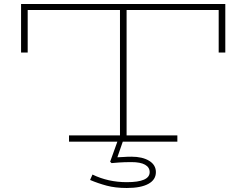

<svg xmlns="http://www.w3.org/2000/svg" viewBox="-20 -706 1228 957"><path d="M1103 -686V-444H1070V-656H611V-31H864V0H592L565 78Q574 78 594.5 76.5Q615 75 635 75Q690 75 723.5 95.5Q757 116 757 152Q757 190 719.5 210.5Q682 231 612 231Q555 231 512 219.5Q469 208 429 191L441 164Q519 202 612 202Q726 202 726 152Q726 128 703 115Q680 102 635 102Q600 102 572 104Q544 106 536 107L529 100L565 0H324V-31H578V-656H118V-444H85V-686Z"/></svg>

Font: BioRhyme Expanded ExtraLight
Style: Regular
Weight: 275
Width: 7
Designer: Aoife Mooney
Foundry: Aoife Mooney Type
Version: Version 1.000